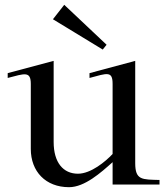

<svg xmlns="http://www.w3.org/2000/svg" viewBox="-20 -767 700 798"><path d="M12 -443C82 -461 108 -473 108 -418V-148C108 -54 170 11 267 11C332 11 400 -50 448 -93V0H643V-19C570 -21 542 -18 542 -89V-514L352 -463V-443C426 -463 448 -473 448 -418V-127C419 -96 358 -45 304 -45C243 -45 203 -91 203 -177V-514L12 -463ZM200 -687 247 -747 423 -581 407 -561Z"/></svg>

Font: Ortica Linear
Style: Regular
Weight: 400
Designer: Benedetta Bovani
Foundry: Collletttivo
Version: Version 2.000;Glyphs 3.1.2 (3151)